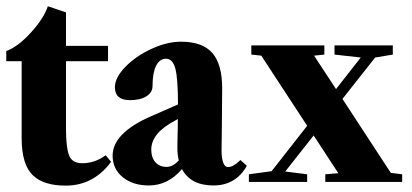

<svg xmlns="http://www.w3.org/2000/svg" viewBox="-21 -579 1311 611"><path d="M188 11.7Q119.6 11.7 85.4 -19.5Q47.9 -53.2 47.9 -139.6V-384.3H-1V-416.5Q36.1 -430.2 76.9 -474.9Q117.7 -519.5 131.3 -559.1L189 -539.6V-433.1H322.8V-384.3H189V-172.9Q189 -97.2 203.1 -76.2Q214.4 -59.6 241.2 -59.6Q280.8 -59.6 315.4 -85L332.5 -64Q276.4 11.7 188 11.7Z M452.6 11.2Q401.9 11.2 369.6 -15.1Q337.4 -41.5 337.4 -83.5Q337.4 -155.3 458.5 -208.5L545.4 -246.6Q545.4 -328.6 537.1 -360.4Q528.8 -392.1 507.3 -392.1Q486.8 -392.1 475.6 -369.4Q464.4 -346.7 464.4 -305.2Q464.4 -284.7 444.8 -272.5Q425.3 -260.3 392.6 -260.3Q344.7 -260.3 344.7 -301.3Q344.7 -332 377.9 -366.2Q411.1 -400.4 460.7 -423.3Q510.3 -446.3 554.7 -446.3Q623 -446.3 654.5 -410.6Q686 -375 686 -298.3Q686 -254.9 685.1 -184.3Q684.1 -113.8 684.1 -103.5Q683.6 -79.1 688.7 -63.2Q693.8 -47.4 705.1 -47.4Q721.7 -47.4 744.1 -69.8L764.6 -51.3Q729 11.2 658.2 11.2Q585.9 11.2 558.1 -41Q513.7 11.2 452.6 11.2ZM460.4 -103Q460.4 -77.6 473.6 -62.7Q486.8 -47.9 509.3 -47.9Q528.8 -47.9 547.9 -68.4Q543.5 -86.9 543.5 -109.9Q543.5 -120.1 543.9 -138.4Q544.4 -156.7 544.7 -171.6Q544.9 -186.5 544.9 -200.2L537.1 -195.8Q460.4 -155.8 460.4 -103Z M771 0V-24.4L843.3 -34.2L956.5 -178.7L810.5 -401.9L778.8 -405.3V-434.6H1011.2V-405.3L978.5 -401.9L1048.3 -295.4L1127 -396L1043.5 -405.3V-434.6H1229V-405.3L1172.9 -396L1068.8 -264.2L1222.7 -28.8L1258.8 -24.4V0H1014.2V-24.4L1055.7 -27.8L977.1 -147.9L886.7 -33.2L956.5 -24.4V0Z"/></svg>

Font: Elstob Grade
Style: Regular
Weight: 400
Designer: Peter S. Baker
Version: Version 1.015